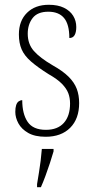

<svg xmlns="http://www.w3.org/2000/svg" viewBox="-20 -562 392 803"><path d="M171 10Q126 10 98 -6Q70 -22 57 -46Q44 -70 44 -94Q44 -111 47.5 -122Q51 -133 58 -138Q65 -143 73 -143Q73 -86 95.5 -52.5Q118 -19 172 -19Q221 -19 247 -48Q273 -77 273 -129Q273 -153 265.5 -172.5Q258 -192 239 -211.5Q220 -231 183 -252Q137 -281 109.5 -305Q82 -329 70.5 -355.5Q59 -382 59 -418Q59 -475 93 -508.5Q127 -542 184 -542Q222 -542 247.5 -529.5Q273 -517 286 -496Q299 -475 299 -449Q299 -427 292 -415Q285 -403 270 -403Q270 -460 248 -486.5Q226 -513 182 -513Q137 -513 116.5 -486.5Q96 -460 96 -421Q96 -378 121.5 -349Q147 -320 200 -289Q243 -265 267 -241Q291 -217 301 -190.5Q311 -164 311 -131Q311 -65 273.5 -27.5Q236 10 171 10ZM135 208Q139 183 143 159Q147 135 150 110.5Q153 86 155 61H204V71Q198 92 189 119.5Q180 147 170 174Q160 201 151 221H135Z"/></svg>

Font: Noto Serif Khmer Condensed ExtraLight
Style: Regular
Weight: 250
Width: 3
Designer: Danh Hong and the Monotype Design Team
Foundry: Monotype Imaging Inc.
Version: Version 2.004